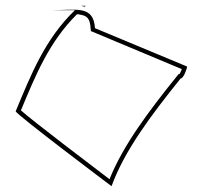

<svg xmlns="http://www.w3.org/2000/svg" viewBox="-20 -655 700 661"><path d="M34 -272C34 -262 364 -14 364 -14C408 -135 498 -256 602 -385C612 -385 624 -419 624 -426L307 -558C302 -638 242 -620 161 -620H238C134 -520 86 -396 34 -272ZM52 -275C102 -395 149 -511 245 -606C250 -606 255 -605 259 -604C279 -600 290 -592 292 -557L293 -548L606 -417C603 -409 600 -403 598 -400H595L590 -394C491 -271 404 -155 357 -38C298 -83 92 -239 52 -275ZM259 -635 272 -632 275 -635Z"/></svg>

Font: Ampere
Style: OuLn
Weight: 400
Version: Version 1